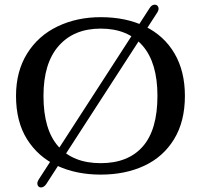

<svg xmlns="http://www.w3.org/2000/svg" viewBox="-20 -753 878 839"><path d="M50 -334Q50 -441 98.5 -519Q147 -597 231.5 -637.5Q316 -678 420 -678Q531 -678 614 -637.5Q697 -597 742.5 -519.5Q788 -442 788 -334Q788 -222 740.5 -144.5Q693 -67 610 -28.5Q527 10 420 10Q314 10 230.5 -28.5Q147 -67 98.5 -144Q50 -221 50 -334ZM668 -334Q668 -479 603 -553.5Q538 -628 420 -628Q303 -628 236.5 -552.5Q170 -477 170 -334Q170 -186 235 -113Q300 -40 420 -40Q540 -40 604 -113Q668 -186 668 -334ZM150 30 634 -718Q643 -732 655 -732.5Q667 -733 671.5 -722.5Q676 -712 667 -698L183 50Q173 65 161 66Q149 67 144.5 56Q140 45 150 30Z"/></svg>

Font: Raigarh
Style: Regular
Weight: 400
Designer: jaikishan Patel
Foundry: MagicType
Version: Version 1.000;FEAKit 1.0